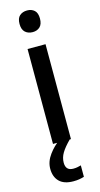

<svg xmlns="http://www.w3.org/2000/svg" viewBox="-146 -785 546 1053"><g transform="rotate(-15 127.0 -258.5)"><path d="M128 -744Q153 -744 169 -729.5Q185 -715 185 -683Q185 -651 169 -636Q153 -621 128 -621Q102 -621 85.5 -636Q69 -651 69 -683Q69 -715 85.5 -729.5Q102 -744 128 -744ZM178 -539V0H76V-539ZM106 115Q106 160 149 160Q164 160 174.5 157.5Q185 155 193 153V218Q180 222 165.5 224.5Q151 227 132 227Q79 227 52.5 200.5Q26 174 26 128Q26 87 54 49Q82 11 118 -14L171 0Q138 33 122 59.5Q106 86 106 115Z"/></g></svg>

Font: Noto Sans Sinhala SemiCondensed Medium
Style: Regular
Weight: 500
Width: 4
Designer: Jelle Bosma - Monotype Design Team
Foundry: Monotype Imaging Inc.
Version: Version 2.006; ttfautohint (v1.8.4.7-5d5b)